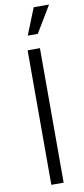

<svg xmlns="http://www.w3.org/2000/svg" viewBox="-102 -962 438 998"><g transform="rotate(-10 117.5 -462.5)"><path d="M84 0H149V-710H84ZM98 -785H151L235 -925H154Z"/></g></svg>

Font: Uncut Sans Book
Style: Regular
Weight: 350
Designer: Kasper Nordkvist
Foundry: UNCUT.wtf
Version: Version 1.304;Glyphs 3.2 (3246)